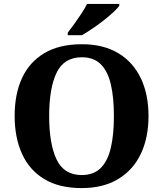

<svg xmlns="http://www.w3.org/2000/svg" viewBox="-20 -951 834 981"><path d="M397.4 10Q282.2 10 206.2 -36Q130.2 -82 92.5 -165Q54.8 -248 54.8 -359Q54.8 -470 92.5 -552Q130.2 -634 206.7 -679.5Q283.2 -725 398.4 -725Q508 -725 584 -679.5Q660 -634 699.4 -551.5Q738.8 -469 738.8 -358Q738.8 -247.4 699.4 -164.7Q660 -82 583.5 -36Q507 10 397.4 10ZM397.4 -56.6Q458.6 -56.6 494.5 -92.4Q530.4 -128.2 546.2 -195.6Q562 -263 562 -358Q562 -453 546.2 -520.4Q530.4 -587.8 494.5 -623.1Q458.6 -658.4 398.4 -658.4Q307.4 -658.4 269.3 -579.6Q231.2 -500.8 231.2 -358Q231.2 -215.8 269.1 -136.2Q307 -56.6 397.4 -56.6ZM326.2 -784Q341.2 -803 359.8 -829Q378.4 -855 396.3 -882Q414.2 -909 424.6 -931H589.4V-921Q580 -908 558.5 -888Q537 -868 508.8 -846Q480.6 -824 451.6 -804.5Q422.6 -785 398.6 -771H326.2Z"/></svg>

Font: Noto Serif Hentaigana ExtraLight
Style: Regular
Weight: 200
Designer: Kazuhiro Yamada
Foundry: nipponia
Version: Version 1.000